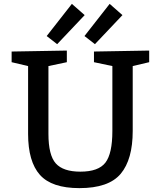

<svg xmlns="http://www.w3.org/2000/svg" viewBox="-20 -961 830 991"><path d="M221 -775 351 -941 417 -883 275 -733ZM416 -775 546 -941 612 -883 470 -733ZM665 -620V-285Q665 -138 603 -64Q541 10 390 10Q247 10 186 -58.5Q125 -127 125 -270V-620L40 -640V-695L325 -700V-640L230 -620V-270Q230 -160 268 -117.5Q306 -75 395 -75Q488 -75 524 -121.5Q560 -168 560 -285V-620L465 -640V-695L750 -700V-640Z"/></svg>

Font: Bitter
Style: Regular
Weight: 400
Designer: Sol Matas
Foundry: Sol Matas
Version: Version 1.300;PS 001.300;hotconv 1.0.70;makeotf.lib2.5.58329